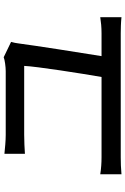

<svg xmlns="http://www.w3.org/2000/svg" viewBox="161 -887 678 1040"><g transform="rotate(-90 500.0 -367.0)"><path d="M76 -163V-48C108 -51 140 -52 168 -52H840C861 -52 900 -51 927 -48V-163C902 -159 872 -156 840 -156H716C734 -266 773 -515 785 -607C786 -615 789 -634 793 -646L710 -686C696 -680 657 -675 635 -675C568 -675 344 -675 289 -675C256 -675 218 -679 187 -682V-571C220 -573 252 -575 290 -575C344 -575 580 -575 663 -575C660 -507 622 -265 603 -156H168C139 -156 106 -158 76 -163Z"/></g></svg>

Font: Noto Sans CJK SC Medium
Style: Regular
Weight: 500
Designer: Ryoko NISHIZUKA 西塚涼子 (kana, bopomofo & ideographs); Paul D. Hunt (Latin, Greek & Cyrillic); Sandoll Communications 산돌커뮤니
Foundry: Adobe
Version: Version 2.004;hotconv 1.0.118;makeotfexe 2.5.65603